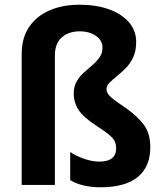

<svg xmlns="http://www.w3.org/2000/svg" viewBox="-20 -785 689 815"><path d="M558 -607Q558 -569 545.5 -542Q533 -515 514 -496Q495 -477 476.5 -462Q458 -447 445 -434Q432 -421 432 -406Q432 -389 451.5 -372Q471 -355 519 -323Q565 -290 591.5 -254Q618 -218 618 -160Q618 -77 564.5 -33.5Q511 10 407 10Q371 10 338.5 3Q306 -4 278 -20V-140Q300 -124 335.5 -111.5Q371 -99 401 -99Q473 -99 473 -155Q473 -173 466.5 -186Q460 -199 442.5 -213.5Q425 -228 391 -250Q334 -287 313.5 -318.5Q293 -350 293 -388Q293 -418 305.5 -439.5Q318 -461 336 -477Q354 -493 372 -508.5Q390 -524 402.5 -541.5Q415 -559 415 -583Q415 -613 387.5 -632.5Q360 -652 318 -652Q272 -652 242.5 -626.5Q213 -601 213 -549V0H72V-554Q72 -624 103.5 -670.5Q135 -717 190.5 -741Q246 -765 318 -765Q387 -765 441 -746Q495 -727 526.5 -691.5Q558 -656 558 -607Z"/></svg>

Font: Noto Sans Tamil SemiCondensed
Style: Bold
Weight: 700
Width: 4
Designer: Jelle Bosma - Monotype Design Team
Foundry: Monotype Imaging Inc.
Version: Version 2.004; ttfautohint (v1.8.4.7-5d5b)